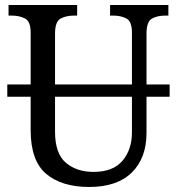

<svg xmlns="http://www.w3.org/2000/svg" viewBox="-20 -734 704 764"><path d="M335 10Q226 10 164 -42Q102 -94 102 -216V-349H9V-398H102V-604Q102 -649 79.5 -660.5Q57 -672 26 -672H14V-714H287V-672H275Q243 -672 221 -660Q199 -648 199 -600V-398H505V-604Q505 -649 483 -660.5Q461 -672 430 -672H418V-714H650V-672H638Q606 -672 584.5 -660Q563 -648 563 -600V-398H655V-349H563V-205Q563 -105 504.5 -47.5Q446 10 335 10ZM199 -210Q199 -123 242 -86.5Q285 -50 352 -50Q430 -50 467.5 -94.5Q505 -139 505 -207V-349H199Z"/></svg>

Font: Noto Serif SemiCondensed
Style: Regular
Weight: 400
Width: 4
Designer: Monotype Design Team
Foundry: Monotype Imaging Inc.
Version: Version 2.013